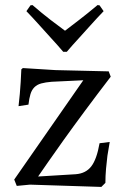

<svg xmlns="http://www.w3.org/2000/svg" viewBox="-20 -730 500 756"><path d="M36 -23 308 -414 183 -408Q159 -406 142.5 -401.5Q126 -397 115.5 -386.5Q105 -376 100 -359.5Q95 -343 92 -318L53 -312Q55 -335 58 -360Q60 -381 61.5 -407Q63 -433 64 -457L70 -462L198 -454L408 -449L416 -428Q363 -359 315.5 -295Q268 -231 230.5 -178.5Q193 -126 167 -88.5Q141 -51 130 -35L278 -44Q318 -47 339.5 -75Q361 -103 372 -166L412 -171Q407 -144 403 -117Q400 -94 397.5 -65.5Q395 -37 395 -10L379 6L98 -3L46 2ZM100 -709 108 -710Q146 -677 180 -651Q214 -625 236 -609Q257 -625 291.5 -651.5Q326 -678 364 -710L372 -709L388 -686Q362 -659 336.5 -630.5Q311 -602 290 -579Q265 -552 243 -526H229Q207 -552 182 -579Q161 -602 135.5 -630.5Q110 -659 84 -686Z"/></svg>

Font: Alegreya
Style: Regular
Weight: 400
Designer: Juan Pablo del Peral
Foundry: Juan Pablo del Peral
Version: Version 1.003